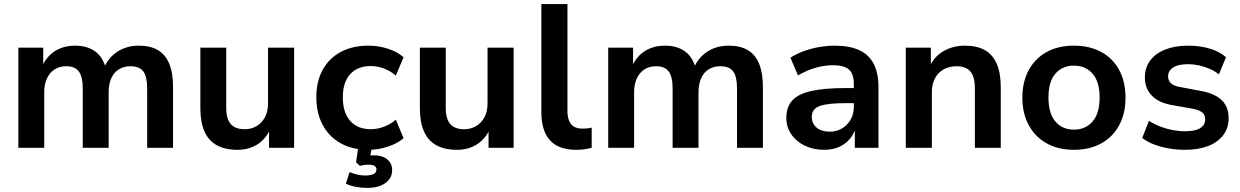

<svg xmlns="http://www.w3.org/2000/svg" viewBox="-20 -725 6085 942"><path d="M70 0V-491H192V-392H184Q197 -426 220.5 -450.5Q244 -475 276.5 -488Q309 -501 348 -501Q408 -501 446.5 -473Q485 -445 500 -388H489Q509 -440 554.5 -470.5Q600 -501 661 -501Q718 -501 755 -479Q792 -457 810.5 -412Q829 -367 829 -297V0H702V-292Q702 -348 683.5 -374Q665 -400 620 -400Q587 -400 562.5 -384.5Q538 -369 525.5 -340Q513 -311 513 -271V0H386V-292Q386 -348 367 -374Q348 -400 305 -400Q271 -400 247 -384Q223 -368 210 -339.5Q197 -311 197 -272V0Z M1145 10Q1084 10 1043.5 -12.5Q1003 -35 983 -80.5Q963 -126 963 -194V-491H1090V-194Q1090 -160 1099.5 -137Q1109 -114 1129 -102.5Q1149 -91 1180 -91Q1214 -91 1240 -107Q1266 -123 1280.5 -151Q1295 -179 1295 -217V-491H1423V0H1300V-102H1311Q1289 -48 1246.5 -19Q1204 10 1145 10Z M1788 10Q1710 10 1652.5 -21.5Q1595 -53 1563.5 -111.5Q1532 -170 1532 -248Q1532 -326 1563.5 -383Q1595 -440 1652.5 -470.5Q1710 -501 1788 -501Q1837 -501 1883.5 -486Q1930 -471 1960 -444L1922 -354Q1896 -377 1863.5 -389Q1831 -401 1800 -401Q1734 -401 1698 -361Q1662 -321 1662 -247Q1662 -173 1698 -132Q1734 -91 1800 -91Q1830 -91 1863 -103Q1896 -115 1922 -138L1960 -47Q1930 -21 1883 -5.5Q1836 10 1788 10ZM1782 197Q1753 197 1724.5 191.5Q1696 186 1677 176L1695 119Q1713 127 1732 131.5Q1751 136 1773 136Q1799 136 1813 129Q1827 122 1827 106Q1827 95 1817.5 89Q1808 83 1789 83Q1779 83 1769 84Q1759 85 1746 89L1727 71L1740 -20H1807L1794 57L1762 45Q1774 41 1787.5 39Q1801 37 1812 37Q1840 37 1860 45Q1880 53 1892 69.5Q1904 86 1904 110Q1904 137 1888.5 156.5Q1873 176 1845.5 186.5Q1818 197 1782 197Z M2222 10Q2161 10 2120.5 -12.5Q2080 -35 2060 -80.5Q2040 -126 2040 -194V-491H2167V-194Q2167 -160 2176.5 -137Q2186 -114 2206 -102.5Q2226 -91 2257 -91Q2291 -91 2317 -107Q2343 -123 2357.5 -151Q2372 -179 2372 -217V-491H2500V0H2377V-102H2388Q2366 -48 2323.5 -19Q2281 10 2222 10Z M2807 10Q2720 10 2678 -37Q2636 -84 2636 -174V-705H2764V-181Q2764 -153 2772 -133Q2780 -113 2796.5 -103.5Q2813 -94 2837 -94Q2849 -94 2860.5 -95Q2872 -96 2883 -99V0Q2864 5 2846 7.5Q2828 10 2807 10Z M2964 0V-491H3086V-392H3078Q3091 -426 3114.5 -450.5Q3138 -475 3170.5 -488Q3203 -501 3242 -501Q3302 -501 3340.5 -473Q3379 -445 3394 -388H3383Q3403 -440 3448.5 -470.5Q3494 -501 3555 -501Q3612 -501 3649 -479Q3686 -457 3704.5 -412Q3723 -367 3723 -297V0H3596V-292Q3596 -348 3577.5 -374Q3559 -400 3514 -400Q3481 -400 3456.5 -384.5Q3432 -369 3419.5 -340Q3407 -311 3407 -271V0H3280V-292Q3280 -348 3261 -374Q3242 -400 3199 -400Q3165 -400 3141 -384Q3117 -368 3104 -339.5Q3091 -311 3091 -272V0Z M4023 10Q3970 10 3928 -10.5Q3886 -31 3862 -66.5Q3838 -102 3838 -146Q3838 -200 3867 -232Q3896 -264 3960 -278.5Q4024 -293 4130 -293H4184V-219H4132Q4085 -219 4053 -215.5Q4021 -212 4001 -204.5Q3981 -197 3972 -184Q3963 -171 3963 -152Q3963 -119 3986.5 -99Q4010 -79 4051 -79Q4084 -79 4110.5 -94.5Q4137 -110 4153 -137.5Q4169 -165 4169 -199V-313Q4169 -363 4145 -384Q4121 -405 4067 -405Q4026 -405 3983 -393Q3940 -381 3895 -355L3858 -442Q3886 -460 3922 -473.5Q3958 -487 3998 -494Q4038 -501 4075 -501Q4147 -501 4194.5 -479.5Q4242 -458 4266 -413Q4290 -368 4290 -297V0H4174V-104H4180Q4171 -69 4149.5 -43.5Q4128 -18 4096.5 -4Q4065 10 4023 10Z M4424 0V-491H4547V-393H4539Q4561 -446 4608 -473.5Q4655 -501 4714 -501Q4773 -501 4812 -479Q4851 -457 4870.5 -411.5Q4890 -366 4890 -297V0H4763V-291Q4763 -329 4753.5 -353Q4744 -377 4724 -388.5Q4704 -400 4673 -400Q4637 -400 4609.5 -384.5Q4582 -369 4567 -340.5Q4552 -312 4552 -274V0Z M5249 10Q5172 10 5115.5 -21.5Q5059 -53 5027.5 -110.5Q4996 -168 4996 -246Q4996 -324 5027.5 -381.5Q5059 -439 5115.5 -470Q5172 -501 5249 -501Q5326 -501 5383 -470Q5440 -439 5471 -381.5Q5502 -324 5502 -246Q5502 -168 5471 -110.5Q5440 -53 5383 -21.5Q5326 10 5249 10ZM5249 -89Q5306 -89 5340.5 -129Q5375 -169 5375 -247Q5375 -324 5340.5 -363.5Q5306 -403 5249 -403Q5192 -403 5158 -363.5Q5124 -324 5124 -247Q5124 -169 5158 -129Q5192 -89 5249 -89Z M5794 10Q5753 10 5713.5 3Q5674 -4 5641.5 -16.5Q5609 -29 5584 -48L5617 -132Q5642 -116 5671.5 -104.5Q5701 -93 5732.5 -87Q5764 -81 5794 -81Q5844 -81 5868.5 -96.5Q5893 -112 5893 -139Q5893 -162 5877.5 -174Q5862 -186 5830 -192L5727 -210Q5663 -222 5630 -257Q5597 -292 5597 -345Q5597 -393 5623 -428Q5649 -463 5697 -482Q5745 -501 5809 -501Q5845 -501 5879 -495Q5913 -489 5943 -476.5Q5973 -464 5995 -444L5960 -360Q5941 -376 5915.5 -387Q5890 -398 5863 -404Q5836 -410 5810 -410Q5760 -410 5735.5 -394Q5711 -378 5711 -350Q5711 -329 5725.5 -316Q5740 -303 5770 -298L5871 -279Q5939 -267 5973.5 -234Q6008 -201 6008 -146Q6008 -97 5981.5 -62Q5955 -27 5907 -8.5Q5859 10 5794 10Z"/></svg>

Font: Nunito Sans 12pt ExtraLight 11pt
Style: Bold
Weight: 700
Version: Version 3.101;gftools[0.9.27]